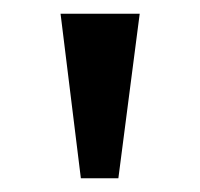

<svg xmlns="http://www.w3.org/2000/svg" viewBox="-20 -760 291 279"><path d="M152 -501H97.5L68 -740H183Z"/></svg>

Font: 1883 Sans
Style: Regular
Weight: 400
Designer: 1883 Sans project is a fork of Public Sans.
Version: Version 1.009